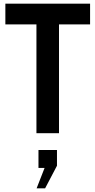

<svg xmlns="http://www.w3.org/2000/svg" viewBox="-20 -720 516 1038"><path d="M177 0V-588H9V-700H467V-588H299V0ZM224 298H178L221 188H188V91H288V176Z"/></svg>

Font: Cabin Condensed
Style: Bold
Weight: 700
Width: 3
Designer: Pablo Impallari
Foundry: Pablo Impallari. http://www.impallari.com Igino Marini. http://www.ikern.com
Version: Version 3.001; ttfautohint (v1.8.3)